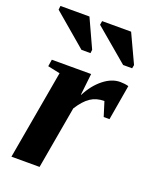

<svg xmlns="http://www.w3.org/2000/svg" viewBox="-137 -766 665 840"><g transform="rotate(20 195.5 -346.5)"><path d="M214 -360 215 -358Q241 -409 280 -440Q318 -470 357 -470Q378 -470 396 -465L368 -301H341L320 -368Q283 -368 256 -350Q229 -332 203 -291L152 0H21L94 -415L37 -427L42 -459H225ZM149 -544 -5 -675 -3 -693H132L193 -560L191 -544ZM343 -544 188 -675 191 -693H326L388 -560L385 -544Z"/></g></svg>

Font: Libra Serif Modern
Style: Bold Italic
Weight: 700
Italic angle: -12°
Designer: Stefan Peev, Context Ltd
Foundry: Stefan Peev, Context Ltd
Version: Version 1.000